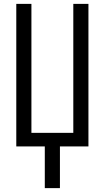

<svg xmlns="http://www.w3.org/2000/svg" viewBox="-20 -755 540 990"><path d="M211 215V0H64V-735H142V-70H358V-735H436V0H289V215Z"/></svg>

Font: Iosevka Fuck
Style: Regular
Weight: 400
Monospace: yes
Designer: Belleve Invis
Foundry: Belleve Invis
Version: Version 28.0.7; ttfautohint (v1.8.3)